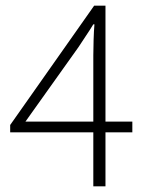

<svg xmlns="http://www.w3.org/2000/svg" viewBox="-20 -659 519 679"><path d="M310 0V-191H16V-217L313 -639H353V-229H448V-191H353V0ZM70 -229H310V-463Q310 -485 311 -518Q312 -551 314 -573H310Q298 -553 285 -534Q272 -515 258 -493Z"/></svg>

Font: hySource Sans Pro Light
Style: Regular
Weight: 300
Designer: Paul D. Hunt
Foundry: Adobe Systems Incorporated
Version: Version 2.021;PS 2.000;hotconv 1.0.86;makeotf.lib2.5.63406